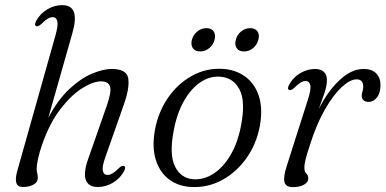

<svg xmlns="http://www.w3.org/2000/svg" viewBox="-20 -738 1540 767"><path d="M475 -53Q459 -24.5 430.8 -7.8Q402.5 9 370.5 9Q333.5 9 323 -18.8Q312.5 -46.5 331.5 -101L406.5 -315.5Q426 -371 419.5 -392Q413 -413 383.5 -413Q352.5 -413 309 -386Q265.5 -359 222.5 -303.8Q179.5 -248.5 149.5 -164Q137.5 -130 132 -104Q126.5 -78 126.5 -65.5Q126.5 -53 128.8 -45.5Q131 -38 131 -26.5Q131 -10.5 114.2 -0.8Q97.5 9 71 9Q50 9 45.2 -7.8Q40.5 -24.5 48.5 -53.5L201 -594.5Q213 -636 209 -652.8Q205 -669.5 190.5 -669.5Q181.5 -669.5 171 -663.5Q160.5 -657.5 145.5 -642.5Q132 -630 124.5 -633.5Q115.5 -638 125 -655.5Q141 -684 169 -700.8Q197 -717.5 228.5 -717.5Q301 -717.5 269.5 -607L173 -267.5Q211.5 -340 257.5 -382.8Q303.5 -425.5 348 -444Q392.5 -462.5 426 -462.5Q486 -462.5 492.2 -425.2Q498.5 -388 475 -321L402 -113.5Q387 -72.5 390.8 -55.8Q394.5 -39 409.5 -39Q418 -39 428.8 -45Q439.5 -51 454.5 -66Q467.5 -78.5 475.5 -75Q484.5 -71 475 -53Z M866.5 -463Q919.5 -460.5 958.2 -433Q997 -405.5 1013.8 -355.2Q1030.5 -305 1018 -234.5Q1004.5 -162.5 964.5 -106.2Q924.5 -50 867.5 -19Q810.5 12 746 9Q694 7 656.5 -20.5Q619 -48 602.8 -98.2Q586.5 -148.5 599 -219.5Q612.5 -291.5 651.5 -347.8Q690.5 -404 746.5 -435Q802.5 -466 866.5 -463ZM751.5 -22Q794 -19 833 -44.2Q872 -69.5 901 -118.8Q930 -168 943 -237Q961.5 -333 937 -380.2Q912.5 -427.5 860.5 -431.5Q819 -435 781.2 -409.8Q743.5 -384.5 715.2 -335.2Q687 -286 674 -217Q655.5 -120.5 679 -73.2Q702.5 -26 751.5 -22ZM779.5 -532.5Q759 -532.5 750.2 -545.8Q741.5 -559 746.5 -579Q752 -599 768 -612.2Q784 -625.5 804.5 -625.5Q825 -625.5 833.8 -612.2Q842.5 -599 837 -579Q832 -559 816 -545.8Q800 -532.5 779.5 -532.5ZM954.5 -532.5Q934.5 -532.5 925.5 -545.8Q916.5 -559 922 -579Q927 -599 943 -612.2Q959 -625.5 979.5 -625.5Q1000 -625.5 1008.8 -612.2Q1017.5 -599 1012 -579Q1007 -559 991 -545.8Q975 -532.5 954.5 -532.5Z M1135 -378.5Q1126 -383 1135.5 -400.5Q1151 -429 1179.5 -445.8Q1208 -462.5 1239 -462.5Q1260.5 -462.5 1273.2 -451.5Q1286 -440.5 1286 -418Q1286 -396 1275.8 -365.2Q1265.5 -334.5 1253.5 -302.5Q1289 -373.5 1336.5 -418Q1384 -462.5 1432.5 -462.5Q1466.5 -462.5 1483.5 -444.2Q1500.5 -426 1500 -396.5Q1499.5 -365.5 1485.5 -348.2Q1471.5 -331 1452.5 -331Q1439 -331 1432 -337.8Q1425 -344.5 1425 -354Q1425 -363.5 1428 -372.2Q1431 -381 1431 -392Q1431 -421 1404.5 -421Q1378.5 -421 1345 -390Q1311.5 -359 1277.8 -300.2Q1244 -241.5 1218 -158.5Q1206.5 -123.5 1201.2 -103.5Q1196 -83.5 1196 -67.5Q1196 -51.5 1203.8 -44.8Q1211.5 -38 1211.5 -24.5Q1211.5 -10.5 1194.8 -0.5Q1178 9.5 1149 9.5Q1122 9.5 1116.5 -10.5Q1111 -30.5 1126 -76.5L1210 -340Q1223.5 -381 1219.5 -397.8Q1215.5 -414.5 1201 -414.5Q1192 -414.5 1181.5 -408.5Q1171 -402.5 1156 -387.5Q1142.5 -375 1135 -378.5Z"/></svg>

Font: Fraunces 9pt S000 Light
Style: Italic
Weight: 300
Italic angle: -16°
Version: Version 1.000; ttfautohint (v1.8.3)